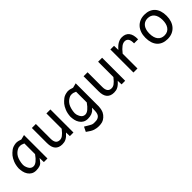

<svg xmlns="http://www.w3.org/2000/svg" viewBox="206 -1592 2887 2887"><g transform="rotate(-45 1649.5 -148.0)"><path d="M144.5 -232.9C153.3 -288.2 169.1 -330.5 191.9 -359.6C214.7 -388.8 243.3 -409.8 277.8 -422.9C303.5 -427.4 324.4 -427.2 340.3 -422.4C356.3 -417.5 370.8 -411.9 383.8 -405.8V-178.2C357.4 -140.5 332.3 -112 308.3 -92.8C284.4 -73.6 261.7 -64 240.2 -64C223.3 -64 208.6 -68 196 -76.2C183.5 -84.3 173.1 -95.9 164.8 -111.1C156.5 -126.2 149.8 -142.7 144.8 -160.6C139.7 -178.5 139.6 -202.6 144.5 -232.9ZM389.6 -89.8 391.1 -65.9 393.1 0H469.2V-499L394 -480C375.8 -485.5 361 -490.1 349.6 -493.7C338.2 -497.2 321.6 -499.3 299.8 -500C254.2 -495.4 218.7 -483.4 193.1 -463.9C167.6 -444.3 146.4 -424.4 129.6 -404.1C112.9 -383.7 97.3 -356.3 83 -321.8C68.7 -287.3 60.2 -247.1 57.6 -201.2C58.3 -177.4 61.2 -153.1 66.4 -128.2C71.6 -103.3 81.3 -80.1 95.5 -58.6C109.6 -37.1 127.3 -20.5 148.4 -8.8C169.6 2.9 194.5 8.8 223.1 8.8C286.9 8.8 330.4 -7.6 353.5 -40.5C371.1 -61.7 383.1 -78.1 389.6 -89.8Z M1022 0V-490.2H937V-165C921.4 -145.2 907.3 -128.7 894.8 -115.7C882.2 -102.7 870.5 -92.4 859.6 -84.7C848.7 -77.1 838.3 -71.7 828.4 -68.6C818.4 -65.5 808.3 -64 797.9 -64C741.2 -64 712.9 -101.6 712.9 -176.8V-490.2H627.9V-169.9C627.9 -110 640.8 -65.3 666.5 -35.6C692.2 -6 730.3 8.8 780.8 8.8C795.4 8.8 809.3 7.4 822.5 4.6C835.7 1.9 848.8 -2.9 861.8 -9.8C874.8 -16.6 887.9 -25.6 901.1 -36.9C914.3 -48.1 928.2 -62.2 942.9 -79.1L945.8 0Z M1244.1 -232.9C1252.9 -288.2 1268.7 -330.5 1291.5 -359.6C1314.3 -388.8 1342.9 -409.8 1377.4 -422.9C1403.2 -427.4 1424 -427.2 1439.9 -422.4C1455.9 -417.5 1470.4 -411.9 1483.4 -405.8V-178.2C1457 -140.5 1431.9 -112 1408 -92.8C1384 -73.6 1361.3 -64 1339.8 -64C1322.9 -64 1308.2 -68 1295.7 -76.2C1283.1 -84.3 1272.7 -95.9 1264.4 -111.1C1256.1 -126.2 1249.4 -142.7 1244.4 -160.6C1239.3 -178.5 1239.3 -202.6 1244.1 -232.9ZM1568.8 -3.4V-499L1493.7 -480C1475.4 -485.5 1460.6 -490.1 1449.2 -493.7C1437.8 -497.2 1421.2 -499.3 1399.4 -500C1353.8 -495.4 1318.3 -483.4 1292.7 -463.9C1267.2 -444.3 1246 -424.4 1229.2 -404.1C1212.5 -383.7 1196.9 -356.3 1182.6 -321.8C1168.3 -287.3 1159.8 -247.1 1157.2 -201.2C1157.9 -177.4 1160.8 -153.1 1166 -128.2C1171.2 -103.3 1180.9 -80.1 1195.1 -58.6C1209.2 -37.1 1226.9 -20.5 1248 -8.8C1269.2 2.9 1294.1 8.8 1322.8 8.8C1386.6 8.8 1433.9 -9.4 1464.8 -45.9C1471 -53.4 1477.1 -60.2 1482.9 -66.4L1481.4 0C1479.8 44.6 1468.3 75.8 1447 93.5C1425.7 111.2 1397.6 119.1 1362.8 117.2C1335.1 119.5 1312.2 115.7 1293.9 106C1275.7 96.2 1243.3 77.5 1196.8 49.8L1159.7 125C1205.6 159.5 1243.2 181.3 1272.7 190.4C1302.2 199.5 1330.6 204.1 1357.9 204.1C1389.2 204.1 1415.2 200.9 1436 194.6C1456.9 188.2 1477.5 176.1 1497.8 158.2C1518.1 140.3 1533.9 120.1 1544.9 97.7C1558.3 69.7 1565.9 36.6 1567.9 -1.5C1568.5 -2.1 1568.8 -2.8 1568.8 -3.4Z M2121.6 0V-490.2H2036.6V-165C2021 -145.2 2006.9 -128.7 1994.4 -115.7C1981.9 -102.7 1970.1 -92.4 1959.2 -84.7C1948.3 -77.1 1937.9 -71.7 1928 -68.6C1918.1 -65.5 1907.9 -64 1897.5 -64C1840.8 -64 1812.5 -101.6 1812.5 -176.8V-490.2H1727.5V-169.9C1727.5 -110 1740.4 -65.3 1766.1 -35.6C1791.8 -6 1829.9 8.8 1880.4 8.8C1895 8.8 1908.9 7.4 1922.1 4.6C1935.3 1.9 1948.4 -2.9 1961.4 -9.8C1974.4 -16.6 1987.5 -25.6 2000.7 -36.9C2013.9 -48.1 2027.8 -62.2 2042.5 -79.1L2045.4 0Z M2297.4 -490.2V0H2383.3V-314.9C2398.9 -334.8 2413.6 -351.7 2427.2 -365.7C2440.9 -379.7 2453.9 -391.2 2466.1 -400.1C2478.3 -409.1 2490.2 -415.6 2501.7 -419.7C2513.3 -423.7 2524.7 -425.8 2536.1 -425.8C2562.2 -425.8 2581.9 -416.1 2595.5 -396.7C2609 -377.4 2615.2 -346.2 2614.3 -303.2H2700.2C2702.1 -368 2690 -416.8 2663.8 -449.7C2637.6 -482.6 2599.1 -499 2548.3 -499C2519.7 -499 2491.3 -491.2 2463.1 -475.6C2435 -460 2406.4 -434.7 2377.4 -399.9L2375 -490.2Z M3253.9 -249C3253.9 -289.4 3248.8 -325.2 3238.5 -356.4C3228.3 -387.7 3213.5 -413.8 3194.1 -434.8C3174.7 -455.8 3151.1 -471.8 3123.3 -482.7C3095.5 -493.6 3064 -499 3028.8 -499C2992 -499 2959.1 -492.8 2930.2 -480.2C2901.2 -467.7 2876.6 -450.1 2856.4 -427.5C2836.3 -404.9 2820.8 -377.8 2810.1 -346.4C2799.3 -315 2793.9 -280.3 2793.9 -242.2C2793.9 -201.5 2799.1 -165.5 2809.3 -134.3C2819.6 -103 2834.4 -76.8 2853.8 -55.7C2873.1 -34.5 2896.7 -18.5 2924.6 -7.6C2952.4 3.3 2983.9 8.8 3019 8.8C3055.8 8.8 3088.7 2.5 3117.7 -10C3146.6 -22.5 3171.2 -40.1 3191.4 -62.7C3211.6 -85.4 3227.1 -112.5 3237.8 -144.3C3248.5 -176 3253.9 -210.9 3253.9 -249ZM3167 -245.1C3167 -220.7 3164.3 -197.5 3158.9 -175.5C3153.6 -153.6 3145.1 -134.3 3133.5 -117.7C3122 -101.1 3107.2 -87.8 3089.1 -77.9C3071 -68 3049.3 -63 3023.9 -63C3001.8 -63 2981.9 -66.8 2964.4 -74.5C2946.8 -82.1 2931.8 -93.5 2919.4 -108.6C2907.1 -123.8 2897.5 -142.7 2890.9 -165.5C2884.2 -188.3 2880.9 -214.8 2880.9 -245.1C2880.9 -269.2 2883.5 -292.2 2888.9 -314.2C2894.3 -336.2 2902.8 -355.5 2914.3 -372.1C2925.9 -388.7 2940.7 -401.9 2958.7 -411.9C2976.8 -421.8 2998.5 -426.8 3023.9 -426.8C3045.7 -426.8 3065.5 -422.9 3083.3 -415.3C3101 -407.6 3116 -396.2 3128.4 -381.1C3140.8 -366 3150.3 -347.1 3157 -324.5C3163.7 -301.8 3167 -275.4 3167 -245.1Z"/></g></svg>

Font: CodeNewRoman Nerd Font Mono
Style: Regular
Weight: 400
Monospace: yes
Designer: Sam Radian
Foundry: Code New Roman
Version: Version 2.00 November 29, 2014;Nerd Fonts 3.2.1